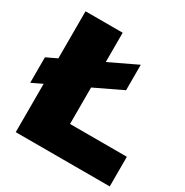

<svg xmlns="http://www.w3.org/2000/svg" viewBox="-169 -879 983 1018"><g transform="rotate(30 322.5 -370.0)"><path d="M65 0V-740H292.5V-181.5H640.5V0ZM0.5 -265V-421L460.5 -641V-485Z"/></g></svg>

Font: Encode Sans Semi Expanded Black
Style: Regular
Weight: 900
Width: 6
Designer: Multiple Designers
Foundry: Impallari Type
Version: Version 3.000; ttfautohint (v1.8.3) -l 8 -r 50 -G 200 -x 14 